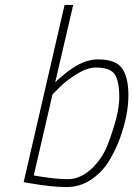

<svg xmlns="http://www.w3.org/2000/svg" viewBox="-20 -750 541 779"><path d="M378 -509Q450 -509 475.5 -472.5Q501 -436 501 -363Q501 -284 467 -190Q448 -138 420.5 -94Q393 -50 348.5 -20.5Q304 9 250 9Q192 9 105 -6L76 -11L242 -730H277L204 -416Q210 -423 234.5 -443.5Q259 -464 278 -476Q329 -509 378 -509ZM117 -38Q203 -23 254.5 -23Q306 -23 351 -65Q396 -107 418 -166Q464 -287 464 -354Q464 -421 445.5 -448.5Q427 -476 368 -476Q334 -476 290.5 -449Q247 -422 220 -394L193 -367Z"/></svg>

Font: Titillium Web ExtraLight
Style: Italic
Weight: 275
Italic angle: -13°
Version: Version 1.002;PS 57.000;hotconv 1.0.70;makeotf.lib2.5.55311